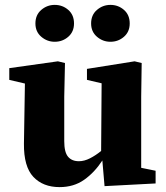

<svg xmlns="http://www.w3.org/2000/svg" viewBox="-20 -751 678 786"><path d="M408 11 399 -94Q367 -45 324.5 -15Q282 15 224 15Q156 15 116.5 -27Q77 -69 78 -163L82 -409L18 -424V-472L217 -500L246 -493L243 -355V-173Q243 -128 258.5 -109.5Q274 -91 303 -91Q325 -91 348.5 -103Q372 -115 394 -133L396 -410L336 -424V-469L531 -500L560 -493L558 -355V-64L617 -52V0ZM204 -580Q173 -580 149 -600.5Q125 -621 125 -655Q125 -690 149 -710.5Q173 -731 204 -731Q236 -731 259.5 -710.5Q283 -690 283 -655Q283 -621 259.5 -600.5Q236 -580 204 -580ZM432 -580Q401 -580 377 -600.5Q353 -621 353 -655Q353 -690 377 -710.5Q401 -731 432 -731Q464 -731 487.5 -710.5Q511 -690 511 -655Q511 -621 487.5 -600.5Q464 -580 432 -580Z"/></svg>

Font: Source Serif 4 SmText
Style: Bold
Weight: 700
Designer: Frank Grießhammer
Foundry: Adobe
Version: Version 4.005;hotconv 1.1.0;makeotfexe 2.6.0